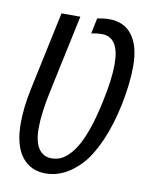

<svg xmlns="http://www.w3.org/2000/svg" viewBox="-76 -698 609 765"><g transform="rotate(10 228.5 -315.5)"><path d="M303.7 -639.6Q364.3 -639.6 396 -598.6Q430.7 -554.7 430.7 -470.7Q430.7 -403.3 413.1 -314.9Q394.5 -227.1 365.7 -162.1Q336.9 -97.2 303.2 -60.5Q237.3 9.8 161.1 9.8Q99.6 9.8 64.9 -34.7Q28.8 -80.6 28.8 -170.9Q28.8 -234.9 45.9 -314.9L112.8 -629.4H189L122.1 -314.9Q102.5 -222.7 102.5 -163.6Q102.5 -90.8 135.3 -65.9Q150.9 -53.7 171.9 -53.7Q192.9 -53.7 209.5 -60.8Q226.1 -67.9 244.1 -86.2Q262.2 -104.5 277.8 -133.3Q312 -196.3 336.9 -314.9Q356.4 -406.2 356.4 -466.3Q356.4 -576.2 285.2 -576.2Q266.1 -576.2 243.2 -571.3L256.3 -634.3Q283.2 -639.6 303.7 -639.6Z"/></g></svg>

Font: Open Sans Hebrew Condensed
Style: Italic
Weight: 400
Width: 3
Italic angle: -12°
Foundry: Ascender Corporation, Yanek Iontef
Version: Version 2.001;PS 002.001;hotconv 1.0.70;makeotf.lib2.5.58329